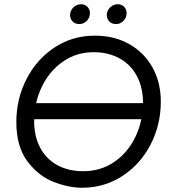

<svg xmlns="http://www.w3.org/2000/svg" viewBox="-20 -877 804 905"><path d="M57 -302Q57 -411 105 -504.5Q153 -598 237.5 -653.5Q322 -709 427 -709Q518 -709 588.5 -669.5Q659 -630 698.5 -559.5Q738 -489 738 -398Q738 -289 690 -196Q642 -103 557 -47.5Q472 8 367 8Q305 8 234 -19Q163 -46 110 -115.5Q57 -185 57 -302ZM654 -393Q654 -463 626 -517Q598 -571 545 -601Q492 -631 421 -631Q339 -631 275 -585.5Q211 -540 176 -465.5Q141 -391 141 -305Q141 -235 169 -181.5Q197 -128 249.5 -99Q302 -70 372 -70Q455 -70 519 -114Q583 -158 618.5 -232.5Q654 -307 654 -393ZM683 -391V-315H120L125 -391ZM311 -814Q315 -834 330.5 -846Q346 -858 365 -857Q384 -856 395.5 -841Q407 -826 403 -806Q400 -787 384.5 -774.5Q369 -762 349 -764Q330 -765 319 -779.5Q308 -794 311 -814ZM484 -814Q488 -834 503.5 -846Q519 -858 538 -857Q557 -856 568.5 -841Q580 -826 576 -806Q573 -787 557.5 -774.5Q542 -762 522 -764Q503 -765 492 -779.5Q481 -794 484 -814Z"/></svg>

Font: Fixel Italic Variable 20240409 Display Thin
Style: Italic
Weight: 100
Italic angle: -10°
Designer: AlfaBravo + MacPaw
Foundry: Kyrylo Tkachov, Marchela Mozhyna, Serhii Makarenko, Maria Weinstein, Zakhar Kryvoshyya
Version: Version 1.211;Glyphs 3.2 (3225)